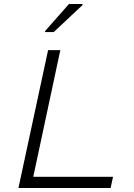

<svg xmlns="http://www.w3.org/2000/svg" viewBox="-20 -938 669 958"><path d="M72 0 220 -688H281L146 -56H544L532 0ZM205 -778V-783L324 -918H392V-913L248 -778Z"/></svg>

Font: Saira Expanded Light
Style: Italic
Weight: 300
Width: 7
Italic angle: -12°
Designer: Hector Gatti with collaboration of the Omnibus-Type team
Foundry: Omnibus-Type
Version: Version 1.101